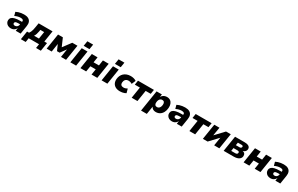

<svg xmlns="http://www.w3.org/2000/svg" viewBox="345 -2964 8321 5362"><g transform="rotate(30 4505.5 -283.0)"><path d="M215 11Q160 11 119 -12Q78 -35 56.5 -73.5Q35 -112 39 -157Q43 -206 76.5 -238.5Q110 -271 176.5 -287Q243 -303 345 -303H418L405 -218H345Q303 -218 275.5 -213Q248 -208 234 -196Q220 -184 218 -162Q216 -138 232.5 -123.5Q249 -109 279 -109Q306 -109 328 -120.5Q350 -132 365 -153Q380 -174 385 -203L402 -309Q408 -348 385 -366Q362 -384 311 -384Q270 -384 224.5 -373Q179 -362 129 -337L97 -453Q132 -472 173.5 -485Q215 -498 259.5 -505Q304 -512 351 -512Q438 -512 491 -482.5Q544 -453 564.5 -399Q585 -345 573 -270L530 0H372L387 -97H388Q370 -61 344 -36.5Q318 -12 286 -0.5Q254 11 215 11Z M614 132 657 -139H721Q741 -166 755.5 -196.5Q770 -227 780.5 -268Q791 -309 800 -365L822 -500H1271L1214 -139H1301L1258 132H1103L1124 0H790L769 132ZM884 -136H1042L1078 -365H955L948 -315Q940 -266 924 -217.5Q908 -169 884 -136Z M1369 0 1448 -500H1603L1715 -243L1907 -500H2074L1995 0H1831L1876 -283H1886L1739 -83H1655L1567 -283H1576L1532 0Z M2225 -585 2251 -746H2438L2412 -585ZM2133 0 2212 -500H2398L2319 0Z M2458 0 2537 -500H2722L2695 -324H2868L2895 -500H3081L3002 0H2816L2846 -184H2673L2643 0Z M3233 -585 3259 -746H3446L3420 -585ZM3141 0 3220 -500H3406L3327 0Z M3735 11Q3648 11 3589.5 -21Q3531 -53 3504 -110Q3477 -167 3483 -242Q3488 -301 3511 -350.5Q3534 -400 3573.5 -436Q3613 -472 3668 -492Q3723 -512 3792 -512Q3845 -512 3893.5 -498Q3942 -484 3971 -461L3916 -333Q3895 -349 3863.5 -359Q3832 -369 3801 -369Q3769 -369 3744.5 -359Q3720 -349 3703.5 -331Q3687 -313 3678 -289Q3669 -265 3667 -238Q3663 -188 3688.5 -159.5Q3714 -131 3770 -131Q3799 -131 3830.5 -141Q3862 -151 3888 -167L3924 -38Q3902 -23 3871.5 -12Q3841 -1 3805.5 5Q3770 11 3735 11Z M4111 0 4168 -360H4004L4026 -500H4540L4518 -360H4354L4297 0Z M4517 180 4625 -501H4796L4782 -415H4783Q4805 -449 4832 -470Q4859 -491 4891.5 -501.5Q4924 -512 4959 -512Q5025 -512 5069 -480.5Q5113 -449 5133 -393.5Q5153 -338 5147 -267Q5141 -186 5108.5 -123Q5076 -60 5020.5 -24.5Q4965 11 4888 11Q4834 11 4797 -12.5Q4760 -36 4743 -77H4744L4703 180ZM4850 -126Q4884 -126 4908.5 -143.5Q4933 -161 4947.5 -193Q4962 -225 4965 -267Q4969 -318 4948.5 -346.5Q4928 -375 4885 -375Q4851 -375 4826.5 -357.5Q4802 -340 4787.5 -308Q4773 -276 4770 -234Q4765 -183 4786 -154.5Q4807 -126 4850 -126Z M5409 11Q5354 11 5313 -12Q5272 -35 5250.5 -73.5Q5229 -112 5233 -157Q5237 -206 5270.5 -238.5Q5304 -271 5370.5 -287Q5437 -303 5539 -303H5612L5599 -218H5539Q5497 -218 5469.5 -213Q5442 -208 5428 -196Q5414 -184 5412 -162Q5410 -138 5426.5 -123.5Q5443 -109 5473 -109Q5500 -109 5522 -120.5Q5544 -132 5559 -153Q5574 -174 5579 -203L5596 -309Q5602 -348 5579 -366Q5556 -384 5505 -384Q5464 -384 5418.5 -373Q5373 -362 5323 -337L5291 -453Q5326 -472 5367.5 -485Q5409 -498 5453.5 -505Q5498 -512 5545 -512Q5632 -512 5685 -482.5Q5738 -453 5758.5 -399Q5779 -345 5767 -270L5724 0H5566L5581 -97H5582Q5564 -61 5538 -36.5Q5512 -12 5480 -0.5Q5448 11 5409 11Z M5972 0 6029 -360H5865L5887 -500H6401L6379 -360H6215L6158 0Z M6407 0 6486 -500H6653L6607 -214H6595L6865 -500H7018L6938 0H6771L6817 -287H6830L6560 0Z M7077 0 7156 -500H7462Q7532 -500 7573 -484Q7614 -468 7631 -440Q7648 -412 7645 -376Q7643 -347 7628.5 -323Q7614 -299 7589 -283Q7564 -267 7531 -259V-264Q7587 -254 7610.5 -224Q7634 -194 7630 -144Q7625 -79 7566 -39.5Q7507 0 7398 0ZM7261 -104H7390Q7424 -104 7443 -117.5Q7462 -131 7464 -157Q7466 -182 7450.5 -193Q7435 -204 7405 -204H7277ZM7293 -307H7413Q7440 -307 7457 -320.5Q7474 -334 7476 -357Q7477 -377 7464 -386.5Q7451 -396 7427 -396H7307Z M7720 0 7799 -500H7984L7957 -324H8130L8157 -500H8343L8264 0H8078L8108 -184H7935L7905 0Z M8588 11Q8533 11 8492 -12Q8451 -35 8429.5 -73.5Q8408 -112 8412 -157Q8416 -206 8449.5 -238.5Q8483 -271 8549.5 -287Q8616 -303 8718 -303H8791L8778 -218H8718Q8676 -218 8648.5 -213Q8621 -208 8607 -196Q8593 -184 8591 -162Q8589 -138 8605.5 -123.5Q8622 -109 8652 -109Q8679 -109 8701 -120.5Q8723 -132 8738 -153Q8753 -174 8758 -203L8775 -309Q8781 -348 8758 -366Q8735 -384 8684 -384Q8643 -384 8597.5 -373Q8552 -362 8502 -337L8470 -453Q8505 -472 8546.5 -485Q8588 -498 8632.5 -505Q8677 -512 8724 -512Q8811 -512 8864 -482.5Q8917 -453 8937.5 -399Q8958 -345 8946 -270L8903 0H8745L8760 -97H8761Q8743 -61 8717 -36.5Q8691 -12 8659 -0.5Q8627 11 8588 11Z"/></g></svg>

Font: Nunito Sans 9pt Black
Style: Italic
Weight: 900
Italic angle: -9°
Version: Version 3.101;gftools[0.9.27]